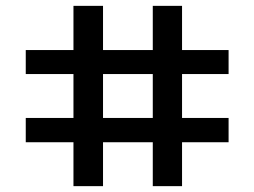

<svg xmlns="http://www.w3.org/2000/svg" viewBox="-20 -652 868 656"><path d="M231 -632H332V-481H502V-632H602V-481H761V-399H602V-249H761V-166H602V-16H502V-166H332V-16H231V-166H68V-249H231V-399H68V-481H231ZM332 -249H502V-399H332Z"/></svg>

Font: Syne SemiBold
Style: Regular
Weight: 600
Designer: Lucas Descroix
Foundry: Bonjour Monde
Version: Version 2.200; ttfautohint (v1.8.4)